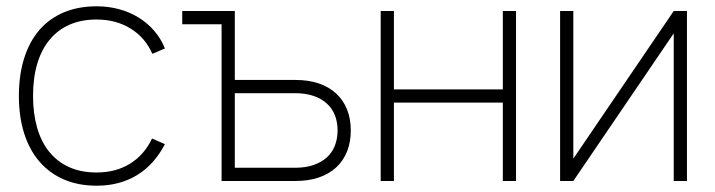

<svg xmlns="http://www.w3.org/2000/svg" viewBox="-20 -575 2272 610"><path d="M287 15Q324 15 356 6.5Q388 -2 415.2 -18.5Q442.5 -35 464.8 -59.8Q487 -84.5 504 -117L463 -135Q438.5 -83 393.2 -55Q348 -27 287 -27Q237 -27 199.2 -44.2Q161.5 -61.5 136 -93.2Q110.5 -125 97.8 -170Q85 -215 85 -270Q85 -328 98.5 -373Q112 -418 138 -449.2Q164 -480.5 201.5 -496.8Q239 -513 287 -513Q348.5 -513 395 -484.2Q441.5 -455.5 464 -404L504 -421Q491.5 -452 470.2 -476.8Q449 -501.5 420.8 -519Q392.5 -536.5 358.5 -545.8Q324.5 -555 287 -555Q229 -555 183 -535.8Q137 -516.5 105.2 -479.8Q73.5 -443 56.8 -390Q40 -337 40 -270Q40 -203.5 57 -150.5Q74 -97.5 106 -60.8Q138 -24 183.8 -4.5Q229.5 15 287 15Z M684 -498H559V-540H726ZM918.5 0H684V-540H726V-321H918.5Q960.5 -321 993.2 -309.8Q1026 -298.5 1048.5 -277.5Q1071 -256.5 1082.8 -226.8Q1094.5 -197 1094.5 -160.5Q1094.5 -124 1082.8 -94.2Q1071 -64.5 1048.5 -43.5Q1026 -22.5 993.2 -11.2Q960.5 0 918.5 0ZM917 -42Q951 -42 976.2 -50.8Q1001.5 -59.5 1018.5 -75Q1035.5 -90.5 1044 -112.5Q1052.5 -134.5 1052.5 -160.5Q1052.5 -187 1044 -208.8Q1035.5 -230.5 1018.5 -246Q1001.5 -261.5 976.2 -270.2Q951 -279 917 -279H726V-42Z M1189.5 0V-540H1231.5V-291H1577.5V-540H1619.5V0H1577.5V-249H1231.5V0Z M2162.5 -540V0H2120.5V-469L1801.5 0H1759.5V-540H1801.5V-71L2120.5 -540Z"/></svg>

Font: Vela Sans GX ExtLt
Style: Regular
Weight: 200
Designer: Principal design: Mikhail Sharanda - project Manrope.
Design modification: Ravid Balaliev
Foundry: Mikhail Sharanda
Version: Version 1.001